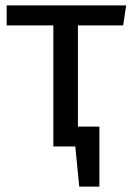

<svg xmlns="http://www.w3.org/2000/svg" viewBox="-20 -547 491 717"><path d="M439.9 -452.1H271V-74.2H351.1V149.9H275.9L261.2 0H179.2V-452.1H4.9V-526.9H451.2Z"/></svg>

Font: FiraGO
Style: Regular
Weight: 400
Designer: bBox Type
Foundry: bBox Type GmbH
Version: Version 1.001;PS 001.001;hotconv 1.0.88;makeotf.lib2.5.64775